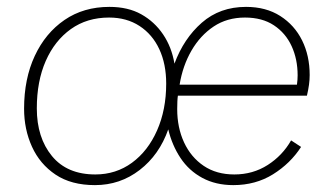

<svg xmlns="http://www.w3.org/2000/svg" viewBox="-20 -529 967 558"><path d="M256 9Q187 9 141.5 -21.5Q96 -52 73 -102.5Q50 -153 50 -213Q50 -300 81 -366.5Q112 -433 167.5 -471Q223 -509 298 -509Q352 -509 390.5 -487.5Q429 -466 454 -429Q479 -392 487 -344Q514 -417 566.5 -463Q619 -509 695 -509Q753 -509 794.5 -482.5Q836 -456 858 -411.5Q880 -367 880 -311Q880 -297 878 -282.5Q876 -268 872 -251H497Q496 -245 495.5 -234.5Q495 -224 495 -212Q495 -158 515 -115Q535 -72 572 -47Q609 -22 661 -22Q715 -22 758 -49.5Q801 -77 826 -121L855 -102Q824 -54 773.5 -22.5Q723 9 658 9Q607 9 568 -12Q529 -33 504.5 -70Q480 -107 469 -153Q443 -79 386 -35Q329 9 256 9ZM257 -22Q317 -22 363.5 -56Q410 -90 436.5 -150Q463 -210 463 -286Q463 -343 443 -386Q423 -429 385.5 -453.5Q348 -478 297 -478Q233 -478 186 -444.5Q139 -411 113 -352Q87 -293 87 -214Q87 -129 131 -75.5Q175 -22 257 -22ZM502 -283H843Q844 -291 844.5 -297Q845 -303 845 -310Q845 -357 827.5 -395Q810 -433 776 -455.5Q742 -478 692 -478Q640 -478 601 -452Q562 -426 536.5 -382Q511 -338 502 -283Z"/></svg>

Font: Kantumruy Pro ExtraLight
Style: Italic
Weight: 250
Italic angle: -13°
Version: Version 1.002